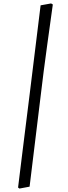

<svg xmlns="http://www.w3.org/2000/svg" viewBox="-20 -827 395 1116"><path d="M219 -291 152 258 93 269 85 263Q92 204 112 44Q132 -116 152 -276L216 -796L277 -807L287 -801Q279 -745 255 -570Q231 -395 219 -291Z"/></svg>

Font: Alegreya SC
Style: Italic
Weight: 400
Italic angle: -7°
Designer: Juan Pablo del Peral
Foundry: Huerta Tipografica
Version: Version 2.007; ttfautohint (v1.6)